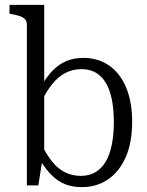

<svg xmlns="http://www.w3.org/2000/svg" viewBox="-20 -756 602 786"><path d="M315 10Q277 10 247.5 -1.5Q218 -13 193 -37.5Q168 -62 145 -99L148 -169Q169 -125 193 -95Q217 -65 246.5 -50.5Q276 -36 311 -36Q344 -36 369.5 -50.5Q395 -65 412 -93Q429 -121 437.5 -162.5Q446 -204 446 -257Q446 -310 437.5 -350.5Q429 -391 412.5 -418Q396 -445 371.5 -459Q347 -473 314 -473Q278 -473 248 -457.5Q218 -442 193.5 -411.5Q169 -381 148 -337V-402Q171 -442 196 -467.5Q221 -493 251.5 -506Q282 -519 321 -519Q382 -519 427 -487.5Q472 -456 496.5 -397.5Q521 -339 521 -257Q521 -174 495.5 -114.5Q470 -55 423.5 -22.5Q377 10 315 10ZM90 -653Q90 -668 83.5 -676Q77 -684 64 -689Q51 -694 29 -698L19 -700V-736H161V-120L155 -112L137 3H90Z"/></svg>

Font: Roboto Serif 28pt Condensed Light
Style: Regular
Weight: 300
Width: 3
Designer: Greg Gazdowicz
Foundry: Commercial Type
Version: Version 1.008